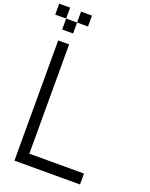

<svg xmlns="http://www.w3.org/2000/svg" viewBox="-288 -1272 1077 1376"><g transform="rotate(20 250.5 -583.5)"><path d="M0 0V-916.7H83.3V-83.3H500V0ZM83.3 -1000H0V-1083.3H83.3ZM83.3 -1083.3V-1166.7H166.7V-1083.3ZM0 -1166.7V-1083.3H-83.3V-1166.7Z"/></g></svg>

Font: Galmuri11 Regular
Style: Regular
Weight: 400
Designer: Minseo Lee (Quiple)
Version: Version 2.356;hotconv 1.1.0;makeotfexe 2.6.0 DEVELOPMENT